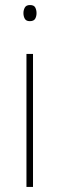

<svg xmlns="http://www.w3.org/2000/svg" viewBox="-20 -835 236 762"><path d="M99 -815Q115 -815 120 -805Q125 -795 125 -783Q125 -770 119.5 -760.5Q114 -751 98 -751Q84 -751 78.5 -760.5Q73 -770 73 -783Q73 -795 78.5 -805Q84 -815 99 -815ZM111 -621V-93H85V-621Z"/></svg>

Font: Noto Sans Kannada UI SemiCondensed Thin
Style: Regular
Weight: 100
Width: 4
Designer: Jelle Bosma - Monotype Design Team
Foundry: Monotype Imaging Inc.
Version: Version 2.005; ttfautohint (v1.8.4.7-5d5b)